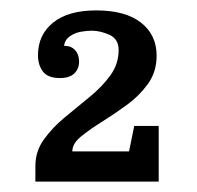

<svg xmlns="http://www.w3.org/2000/svg" viewBox="-20 -750 379 369"><path d="M119 -459H228L238 -508H285V-401H48V-431Q48 -459 64 -481.5Q80 -504 104 -524Q128 -544 152 -563.5Q176 -583 192 -605Q208 -627 208 -654Q208 -675 190.5 -683Q173 -691 156 -691Q147 -691 135.5 -689Q124 -687 114.5 -680.5Q105 -674 103 -662Q117 -662 124.5 -653.5Q132 -645 132 -632Q132 -618 123 -609Q114 -600 95 -600Q72 -600 62.5 -612.5Q53 -625 53 -644Q53 -683 82 -706.5Q111 -730 165 -730Q221 -730 251 -706.5Q281 -683 281 -643Q281 -612 264.5 -589Q248 -566 224 -548.5Q200 -531 176 -516Q152 -501 135.5 -487.5Q119 -474 119 -459Z"/></svg>

Font: Domine SemiBold
Style: Regular
Weight: 600
Designer: Pablo Impallari, Rodrigo Fuenzalida, Brenda Gallo
Foundry: Pablo Impallari, Rodrigo Fuenzalida, Brenda Gallo
Version: Version 2.000